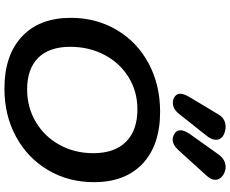

<svg xmlns="http://www.w3.org/2000/svg" viewBox="-108 -946 1063 888"><g transform="rotate(90 424.0 -501.5)"><path d="M62 -297Q62 -415 118 -509.5Q174 -604 273 -657Q372 -710 496 -710Q650 -710 736 -629.5Q822 -549 822 -404Q822 -286 766 -191.5Q710 -97 611.5 -43.5Q513 10 389 10Q235 10 148.5 -71Q62 -152 62 -297ZM688 -401Q688 -499 635.5 -552Q583 -605 485 -605Q403 -605 337 -564.5Q271 -524 233.5 -453Q196 -382 196 -294Q196 -197 247 -146Q298 -95 393 -95Q476 -95 543.5 -135Q611 -175 649.5 -245Q688 -315 688 -401ZM582 -804Q582 -822 599 -847L693 -979Q717 -1013 752 -1013Q768 -1013 785 -1004Q811 -989 811 -965Q811 -946 793 -926L675 -796Q650 -768 625 -768Q612 -768 599 -776Q582 -785 582 -804ZM413 -803Q413 -820 429 -847L509 -980Q528 -1013 567 -1013Q583 -1013 601 -1005Q626 -993 626 -969Q626 -949 609 -927L505 -796Q483 -769 455 -769Q440 -769 429 -776Q413 -786 413 -803Z"/></g></svg>

Font: Kodchasan
Style: Bold Italic
Weight: 700
Italic angle: -10°
Version: Version 1.000; ttfautohint (v1.6)